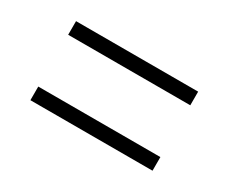

<svg xmlns="http://www.w3.org/2000/svg" viewBox="-59 -661 727 610"><g transform="rotate(30 304.5 -356.0)"><path d="M80 -261H528V-211H80ZM80 -501H528V-451H80Z"/></g></svg>

Font: Exo Light
Style: Regular
Weight: 300
Designer: Natanael Gama
Foundry: Natanael Gama
Version: Version 1.500; ttfautohint (v1.6)